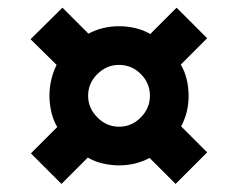

<svg xmlns="http://www.w3.org/2000/svg" viewBox="-20 -583 610 492"><path d="M137.5 -111.7 59.2 -190 126.7 -257.5Q116.7 -274.2 111.7 -295.4Q106.7 -316.7 106.7 -337.5Q106.7 -379.2 125 -416.7L58.3 -482.5L140 -563.3L206.7 -496.7Q242.5 -515.8 285 -515.8Q306.7 -515.8 327.5 -510.8Q348.3 -505.8 365 -495.8L432.5 -563.3L510.8 -485L443.3 -417.5Q453.3 -400.8 458.3 -380Q463.3 -359.2 463.3 -337.5Q463.3 -295 444.2 -259.2L510.8 -192.5L430 -111.7L363.3 -178.3Q327.5 -159.2 285 -159.2Q264.2 -159.2 242.9 -164.2Q221.7 -169.2 205 -179.2ZM285 -258.3Q317.5 -258.3 340.8 -282.1Q364.2 -305.8 364.2 -337.5Q364.2 -370 340.8 -393.3Q317.5 -416.7 285 -416.7Q253.3 -416.7 229.6 -393.3Q205.8 -370 205.8 -337.5Q205.8 -305.8 229.6 -282.1Q253.3 -258.3 285 -258.3Z"/></svg>

Font: Funnel Display Light
Style: Bold
Weight: 700
Version: Version 1.000